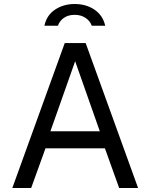

<svg xmlns="http://www.w3.org/2000/svg" viewBox="-20 -938 750 958"><path d="M41.5 0 303 -723H407.5L669 0H574.5L503.5 -198H207L135.5 0ZM231.5 -283H478L355 -632.5ZM505 -809.5Q493.5 -861 451.8 -889.5Q410 -918 352.5 -918Q297 -918 255 -890.2Q213 -862.5 201.5 -809.5H269Q277 -833.5 298.8 -848.8Q320.5 -864 352.5 -864Q384 -864 406.8 -848.8Q429.5 -833.5 438 -809.5Z"/></svg>

Font: Public Sans
Style: Regular
Weight: 400
Designer: The Public Sans project authors (U.S. Web Design System). Libre Franklin designed by Pablo Impallari and Rodrigo Fuenzal
Version: Version 1.008; ttfautohint (v1.8.1) -l 8 -r 50 -G 200 -x 14 